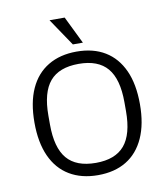

<svg xmlns="http://www.w3.org/2000/svg" viewBox="-80 -769 744 848"><g transform="rotate(-10 291.5 -345.5)"><path d="M292 10Q218 10 164.5 -22Q111 -54 83 -116Q55 -178 55 -267Q55 -357 83 -418.5Q111 -480 164.5 -512Q218 -544 292 -544Q367 -544 419.5 -512Q472 -480 500 -418.5Q528 -357 528 -267Q528 -178 500 -116Q472 -54 419.5 -22Q367 10 292 10ZM292 -45Q379 -45 420.5 -94Q462 -143 462 -247V-287Q462 -391 420.5 -440Q379 -489 292 -489Q204 -489 162.5 -440Q121 -391 121 -287V-247Q121 -143 162.5 -94Q204 -45 292 -45ZM282 -578 199 -701H267L327 -578Z"/></g></svg>

Font: Mozilla Headline ExtraLight
Style: Regular
Weight: 200
Designer: Studio DRAMA
Foundry: Studio DRAMA
Version: Version 1.000